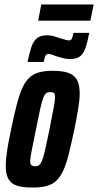

<svg xmlns="http://www.w3.org/2000/svg" viewBox="-20 -837 442 865"><path d="M127 8Q83 8 56.5 -0.5Q30 -9 18 -30.5Q6 -52 6 -88Q6 -117 12 -158Q18 -199 30 -254Q43 -317 54.5 -362Q66 -407 79 -437Q92 -467 110 -485Q128 -503 154 -510.5Q180 -518 218 -518Q262 -518 288.5 -508.5Q315 -499 327 -477Q339 -455 339 -416Q339 -388 332.5 -348.5Q326 -309 315 -254Q302 -193 291 -148Q280 -103 267 -73Q254 -43 236 -25Q218 -7 191.5 0.5Q165 8 127 8ZM138 -88Q146 -88 152 -90.5Q158 -93 163.5 -101.5Q169 -110 174.5 -128Q180 -146 186.5 -176.5Q193 -207 203 -254Q215 -317 221.5 -350.5Q228 -384 228 -399Q228 -410 225.5 -414.5Q223 -419 218.5 -420.5Q214 -422 207 -422Q196 -422 189 -417.5Q182 -413 175.5 -397.5Q169 -382 161.5 -348Q154 -314 142 -254Q130 -193 123 -159.5Q116 -126 116 -111Q116 -101 118.5 -96.5Q121 -92 126 -90Q131 -88 138 -88ZM104 -558Q113 -598 121 -624Q129 -650 145.5 -664Q162 -678 192 -678Q210 -678 223.5 -673.5Q237 -669 250 -665Q260 -662 272 -658.5Q284 -655 291 -655Q300 -655 304 -663.5Q308 -672 311 -689H382Q375 -651 366.5 -624.5Q358 -598 342.5 -584.5Q327 -571 296 -571Q279 -571 266 -574.5Q253 -578 239 -582Q229 -585 217.5 -589.5Q206 -594 198 -594Q189 -594 184.5 -585Q180 -576 177 -558ZM152 -744 166 -817H402L387 -744Z"/></svg>

Font: Saira UltraCondensed ExtraBold
Style: Italic
Weight: 800
Width: 1
Italic angle: -12°
Designer: Hector Gatti with collaboration of the Omnibus-Type team
Foundry: Omnibus-Type
Version: Version 1.101